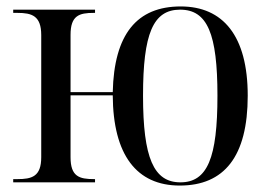

<svg xmlns="http://www.w3.org/2000/svg" viewBox="-20 -566 841 596"><path d="M538 10C676 10 749 -80 749 -269C749 -455 672 -546 541 -546C405 -546 334 -460 330 -280H199V-458C199 -518 226 -526 271 -526H275V-536H21V-526H34C79 -526 108 -517 108 -457V-78C108 -18 79 -10 34 -10H21V0H275V-10H272C226 -10 199 -18 199 -78V-270H330C331 -85 404 10 538 10ZM540 0C457 0 424 -76 424 -269C424 -461 455 -536 539 -536C624 -536 655 -461 655 -269C655 -76 624 0 540 0Z"/></svg>

Font: Noto Serif Display SemiCondensed
Style: Regular
Weight: 400
Width: 4
Designer: Monotype Design Team
Foundry: Monotype Imaging Inc.
Version: Version 2.009